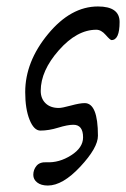

<svg xmlns="http://www.w3.org/2000/svg" viewBox="-20 -433 390 594"><path d="M350 -365Q350 -309 325 -309Q321 -309 307 -325Q293 -341 278 -341Q218 -341 162 -277.5Q106 -214 106 -152Q106 -128 121 -113.5Q136 -99 162 -99Q172 -99 199.5 -106.5Q227 -114 242 -114Q283 -114 283 -13Q283 24 228.5 82.5Q174 141 128 141Q107 141 95 131.5Q83 122 83 108Q83 92 93 80Q103 68 124 69Q163 71 200 47.5Q237 24 237 -8Q237 -47 207 -47Q189 -47 160 -38Q131 -29 105 -29Q85 -29 71.5 -62.5Q58 -96 58 -148Q58 -242 128.5 -327.5Q199 -413 283 -413Q350 -413 350 -365Z"/></svg>

Font: EB Garamond 12
Style: Italic
Weight: 400
Italic angle: -17°
Version: Version 0.016; ttfautohint (v1.8.4)